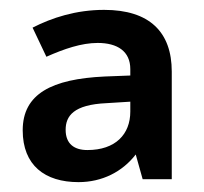

<svg xmlns="http://www.w3.org/2000/svg" viewBox="-20 -742 413 389"><path d="M191 -722C134 -722 85 -706 46 -686L74 -627C110 -643 145 -655 178 -655C218 -655 244 -638 244 -602V-589L192 -587C85 -582 26 -552 26 -478C26 -407 71 -373 139 -373C187 -373 228 -394 255 -429L269 -379H328V-597C328 -677 283 -722 191 -722ZM196 -533 244 -536V-516C244 -470 214 -438 157 -438C131 -438 113 -450 113 -479C113 -507 129 -530 196 -533Z"/></svg>

Font: Noto Sans Bengali SemiBold
Style: Regular
Weight: 600
Designer: Jelle Bosma - Monotype Design Team
Foundry: Monotype Imaging Inc.
Version: Version 2.003